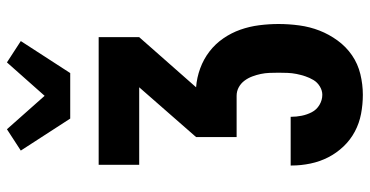

<svg xmlns="http://www.w3.org/2000/svg" viewBox="-270 -762 1041 540"><g transform="rotate(-90 250.0 -492.5)"><path d="M253 8Q226 8 199.5 3Q173 -2 149.5 -14.5Q126 -27 107.5 -46.5Q89 -66 77 -89.5Q65 -113 59.5 -139.5Q54 -166 54 -192V-195H191V-194Q191 -179 194 -164Q197 -149 204 -135.5Q211 -122 224.5 -114Q238 -106 253 -106Q265 -106 276.5 -113Q288 -120 294.5 -131Q301 -142 305 -154Q309 -166 311.5 -178.5Q314 -191 314.5 -204Q315 -217 315 -229Q315 -242 314.5 -254.5Q314 -267 311.5 -279Q309 -291 304.5 -303Q300 -315 292.5 -325Q285 -335 274 -341Q263 -347 250 -347H134V-461L274 -621H56V-735H415V-621L274 -461Q301 -459 327 -449.5Q353 -440 374.5 -423.5Q396 -407 411.5 -384.5Q427 -362 436 -336.5Q445 -311 448.5 -283.5Q452 -256 452 -229Q452 -200 448 -170.5Q444 -141 433.5 -114Q423 -87 405.5 -63Q388 -39 364 -22.5Q340 -6 311 1Q282 8 253 8ZM186 -815 96 -954 156 -993 250 -887 344 -993 404 -954 314 -815Z"/></g></svg>

Font: Iosevka Heavy
Style: Regular
Weight: 900
Monospace: yes
Designer: Belleve Invis
Foundry: Belleve Invis
Version: Version 32.5.0; ttfautohint (v1.8.4)